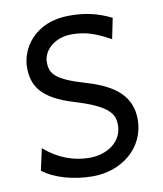

<svg xmlns="http://www.w3.org/2000/svg" viewBox="-83 -792 740 872"><g transform="rotate(-10 287.0 -356.5)"><path d="M488.3 -681.2C424.8 -711.9 370.6 -725.1 295.4 -725.1C133.3 -725.1 65.9 -610.4 65.9 -527.3C65.9 -444.3 99.1 -379.9 251.5 -334.5C403.8 -288.6 427.2 -249 427.2 -197.8C427.2 -118.7 354.5 -73.2 275.9 -73.2C203.6 -73.2 132.8 -97.7 68.4 -153.8L46.4 -53.7C96.2 -15.1 181.6 12.2 275.9 12.2C409.2 12.2 520 -76.7 520 -207.5C520 -313 449.2 -372.1 319.8 -410.2C180.7 -450.7 158.7 -481 158.7 -534.7C158.7 -588.4 212.4 -639.6 290.5 -639.6C353 -639.6 398.9 -624.5 468.8 -585.9Z"/></g></svg>

Font: Andika
Style: Regular
Weight: 400
Designer: Victor Gaultney, Annie Olsen, Julie Remington, Don Collingsworth, Eric Hays
Foundry: SIL International
Version: Version 1.000